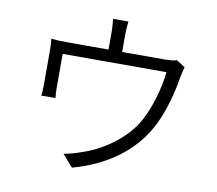

<svg xmlns="http://www.w3.org/2000/svg" viewBox="-88 -902 1175 1038"><g transform="rotate(10 500.0 -382.5)"><path d="M877 -607 829 -638C817 -633 799 -630 763 -630H530V-726C530 -745 531 -769 535 -798H450C454 -769 455 -745 455 -726V-630H232C198 -630 168 -631 140 -634C144 -613 144 -580 144 -559C144 -525 144 -414 144 -383C144 -365 143 -338 140 -322H218C216 -337 215 -362 215 -379C215 -410 215 -521 215 -564H785C776 -479 744 -353 689 -266C627 -169 513 -92 409 -59C379 -48 344 -38 313 -33L371 33C555 -17 690 -119 764 -247C821 -343 851 -473 863 -550C867 -569 872 -594 877 -607Z"/></g></svg>

Font: Noto Sans KR DemiLight
Style: Regular
Weight: 350
Designer: Ryoko NISHIZUKA 西塚涼子 (kana, bopomofo & ideographs); Paul D. Hunt (Latin, Greek & Cyrillic); Sandoll Communications 산돌커뮤니
Foundry: Adobe
Version: Version 2.004;hotconv 1.0.118;makeotfexe 2.5.65603